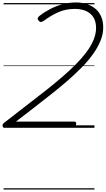

<svg xmlns="http://www.w3.org/2000/svg" viewBox="-29 -1035 856 1555"><path d="M10 0Q-1 0 -5.5 -7Q-10 -14 -8 -23Q-6 -32 1 -38L223 -210Q288 -260 352 -310.5Q416 -361 474.5 -411.5Q533 -462 583 -512Q633 -562 670.5 -612Q708 -662 728.5 -711.5Q749 -761 749 -809Q749 -860 728 -894Q707 -928 668.5 -945.5Q630 -963 577 -963Q506 -963 446.5 -937.5Q387 -912 325 -866Q311 -857 301.5 -857Q292 -857 283 -869Q274 -879 276.5 -888Q279 -897 293 -908Q333 -939 380 -963Q427 -987 479 -1001Q531 -1015 586 -1015Q635 -1015 675.5 -1001.5Q716 -988 745.5 -962.5Q775 -937 791 -899Q807 -861 807 -812Q807 -759 785 -705Q763 -651 724.5 -597Q686 -543 633.5 -489.5Q581 -436 519.5 -382.5Q458 -329 390 -275.5Q322 -222 253 -168L100 -50H575Q581 -50 585 -45.5Q589 -41 588 -31Q586 -16 578 -8Q570 0 562 0ZM0 490H736V500H0ZM0 -20H736V0H0ZM0 -505H736V-500H0ZM0 -1010H736V-1000H0Z"/></svg>

Font: Playwrite RO Guides
Style: Regular
Weight: 400
Designer: Veronika Burian, José Scaglione
Foundry: TypeTogether
Version: Version 1.003